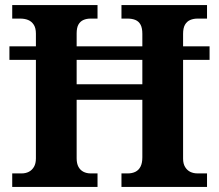

<svg xmlns="http://www.w3.org/2000/svg" viewBox="-20 -734 860 754"><path d="M28 0V-53H65Q81 -53 93.5 -59.5Q106 -66 113.5 -79Q121 -92 121 -112V-499H17V-552H121V-602Q121 -624 112.5 -637Q104 -650 90.5 -655.5Q77 -661 59 -661H28V-714H363V-661H336Q320 -661 307.5 -655.5Q295 -650 288 -637.5Q281 -625 281 -603V-552H539V-601Q539 -624 532 -637Q525 -650 512 -655.5Q499 -661 481 -661H457V-714H793V-661H756Q740 -661 727 -655.5Q714 -650 706.5 -637Q699 -624 699 -601V-552H803V-499H699V-111Q699 -91 707 -78Q715 -65 727.5 -59Q740 -53 756 -53H793V0H457V-53H482Q499 -53 512 -59.5Q525 -66 532 -80Q539 -94 539 -116V-342H281V-112Q281 -92 288 -79Q295 -66 307.5 -59.5Q320 -53 336 -53H363V0ZM281 -403H539V-499H281Z"/></svg>

Font: Noto Rashi Hebrew
Style: Bold
Weight: 700
Version: Version 1.006